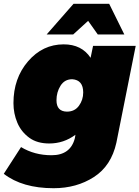

<svg xmlns="http://www.w3.org/2000/svg" viewBox="-54 -789 736 1013"><path d="M602 -607H462L411 -679L332 -607H192L334 -769H522ZM229 204Q64 204 -34 128L57 -13Q128 30 218 30Q318 30 341 -60L344 -78Q282 -32 206 -32Q142.5 -32 101.5 -61.5Q58 -93 37.5 -141.5Q17 -190 17 -245Q17 -376 94 -465.5Q171 -555 282 -555Q377 -555 424 -484L437 -547H662L560 -36Q533 86 441.5 145Q350 204 229 204ZM299 -200Q340 -200 362.5 -231Q385 -262 385 -301Q385 -367 327 -371Q287 -371 265.5 -337Q244 -303 244 -260Q244 -201 299 -200Z"/></svg>

Font: Argentum Sans Black
Style: Italic
Weight: 900
Italic angle: -11°
Designer: Julieta Ulanovsky (font), Cristiano Sobral (main changes and remaster)
Foundry: Julieta Ulanovsky (font), Cristiano Sobral (main changes and remaster)
Version: Version 2.007;June 15, 2022;FontCreator 14.0.0.2814 64-bit; 